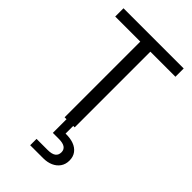

<svg xmlns="http://www.w3.org/2000/svg" viewBox="-286 -786 1132 1132"><g transform="rotate(45 280.5 -220.0)"><path d="M238 0V-631H29V-700H531V-631H322V0ZM211 260V207H303Q338 207 354.5 195Q371 183 371 159Q371 137 354.5 125.5Q338 114 303 114H254V-6H310V64Q348 63 377 73.5Q406 84 422.5 106Q439 128 439 160Q439 191 423.5 213.5Q408 236 381 248Q354 260 319 260Z"/></g></svg>

Font: DM Sans 18pt
Style: Regular
Weight: 400
Designer: Colophon Foundry, Jonny Pinhorn
Foundry: Colophon Foundry
Version: Version 4.004;gftools[0.9.30]